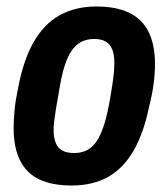

<svg xmlns="http://www.w3.org/2000/svg" viewBox="-20 -559 518 591"><path d="M201 12Q141 12 101.5 -6.5Q62 -25 42 -64.5Q22 -104 22 -165Q22 -191 25 -221.5Q28 -252 35 -284Q51 -372 83 -428.5Q115 -485 163.5 -512Q212 -539 277 -539Q336 -539 376 -520.5Q416 -502 436.5 -462.5Q457 -423 457 -362Q457 -331 452.5 -298.5Q448 -266 439 -231Q422 -148 390.5 -94Q359 -40 312 -14Q265 12 201 12ZM208 -88Q237 -88 257 -102.5Q277 -117 291 -149.5Q305 -182 315 -234Q323 -278 326.5 -303Q330 -328 331 -341.5Q332 -355 332 -365Q332 -391 325.5 -407Q319 -423 305.5 -431Q292 -439 270 -439Q241 -439 220.5 -424Q200 -409 186.5 -377Q173 -345 164 -292Q156 -248 152 -222.5Q148 -197 146.5 -183.5Q145 -170 145 -160Q145 -135 151.5 -119Q158 -103 172 -95.5Q186 -88 208 -88Z"/></svg>

Font: Archivo Condensed
Style: Bold Italic
Weight: 700
Width: 3
Italic angle: -10°
Designer: Hector Gatti
Foundry: Omnibus-Type
Version: Version 2.001